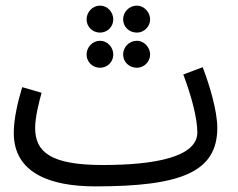

<svg xmlns="http://www.w3.org/2000/svg" viewBox="-20 -642 846 683"><path d="M336 -526C362 -526 383 -547 383 -573C383 -599 362 -622 336 -622C309 -622 288 -599 288 -573C288 -547 309 -526 336 -526ZM467 -526C492 -526 514 -547 514 -573C514 -599 492 -622 467 -622C439 -622 418 -599 418 -573C418 -547 439 -526 467 -526ZM336 -401C362 -401 383 -422 383 -448C383 -474 362 -497 336 -497C309 -497 288 -474 288 -448C288 -422 309 -401 336 -401ZM467 -401C492 -401 514 -422 514 -448C514 -474 492 -497 467 -497C439 -497 418 -474 418 -448C418 -422 439 -401 467 -401ZM319 21C622 21 753 -29 753 -187C753 -247 726 -338 701 -403L632 -377C661 -301 682 -221 682 -171C682 -83 530 -55 345 -55C159 -55 105 -102 105 -187C105 -226 120 -284 128 -312L59 -332C44 -282 29 -221 29 -169C29 -26 159 21 319 21Z"/></svg>

Font: Noto Sans Arabic UI Cn
Style: Regular
Weight: 400
Width: 3
Designer: Monotype Design Team, Nadine Chahine and Nizar Qandah
Foundry: Monotype Imaging Inc.
Version: Version 2.010